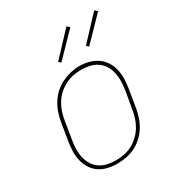

<svg xmlns="http://www.w3.org/2000/svg" viewBox="-178 -883 957 1017"><g transform="rotate(-30 300.0 -374.5)"><path d="M246 8Q217 8 189 1.5Q161 -5 138.5 -20Q116 -35 101 -58.5Q86 -82 79.5 -109Q73 -136 73.5 -165Q74 -194 79 -223L97 -333Q102 -361 111 -387.5Q120 -414 135.5 -438.5Q151 -463 173 -483Q195 -503 221 -515.5Q247 -528 274.5 -534.5Q302 -541 329 -541Q358 -541 386 -533.5Q414 -526 436.5 -510.5Q459 -495 474 -472Q489 -449 495.5 -421.5Q502 -394 501.5 -365Q501 -336 496 -307L478 -197Q473 -169 464 -142.5Q455 -116 439.5 -91.5Q424 -67 402 -47Q380 -27 354 -14.5Q328 -2 300.5 3Q273 8 246 8ZM246 -11Q271 -11 296.5 -15.5Q322 -20 345.5 -32Q369 -44 389 -62.5Q409 -81 423 -103.5Q437 -126 445 -150.5Q453 -175 457 -200L476 -310Q480 -336 480.5 -362.5Q481 -389 475.5 -413.5Q470 -438 457 -459Q444 -480 423.5 -494Q403 -508 378 -513.5Q353 -519 326 -519Q301 -519 276.5 -514Q252 -509 228.5 -497Q205 -485 185 -466.5Q165 -448 151.5 -426Q138 -404 130 -379.5Q122 -355 118 -330L100 -220Q95 -194 94.5 -168Q94 -142 99.5 -117.5Q105 -93 117.5 -72Q130 -51 150 -37Q170 -23 195 -17Q220 -11 246 -11ZM426 -604 413 -616 545 -757 561 -743ZM256 -604 243 -616 375 -757 391 -743Z"/></g></svg>

Font: Iosevka Curly Slab ThExObl
Style: Regular
Weight: 100
Width: 7
Italic angle: -9°
Monospace: yes
Designer: Belleve Invis
Foundry: Belleve Invis
Version: Version 11.1.0; ttfautohint (v1.8.3)